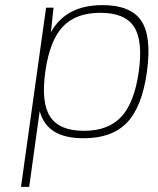

<svg xmlns="http://www.w3.org/2000/svg" viewBox="-20 -530 619 750"><path d="M380 -510Q491 -510 532 -448.5Q573 -387 554 -250Q535 -113 476.5 -51.5Q418 10 307 10Q234 10 192 -16Q150 -42 135 -96L94 200H62L160 -500H189L179 -404Q237 -510 380 -510ZM372 -480Q276 -480 225 -425.5Q174 -371 157 -250Q140 -129 176 -74Q212 -19 308 -19Q403 -19 454 -74Q505 -129 522 -250Q539 -371 503.5 -425.5Q468 -480 372 -480Z"/></svg>

Font: Fivo Sans Thin
Style: Regular
Weight: 250
Foundry: Alexander Slobzheninov
Version: 1.0